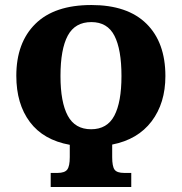

<svg xmlns="http://www.w3.org/2000/svg" viewBox="-20 -745 724 765"><path d="M182 -56H209Q238 -56 248 -69.5Q258 -83 258 -119V-168Q153 -187 99 -259Q45 -331 45 -443Q45 -575 121 -650Q197 -725 344 -725Q488 -725 563.5 -650.5Q639 -576 639 -442Q639 -334 584 -261.5Q529 -189 427 -169V-119Q427 -82 436.5 -69Q446 -56 475 -56H503V0H182ZM464 -442Q464 -548 436 -602.5Q408 -657 344 -657Q279 -657 250 -603Q221 -549 221 -442Q221 -338 250 -284Q279 -230 343 -230Q407 -230 435.5 -284Q464 -338 464 -442Z"/></svg>

Font: Noto Serif CondBlack
Style: Regular
Weight: 900
Width: 3
Designer: Monotype Design Team
Foundry: Monotype Imaging Inc.
Version: Version 1.001